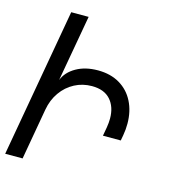

<svg xmlns="http://www.w3.org/2000/svg" viewBox="-110 -815 818 905"><g transform="rotate(15 299.0 -362.5)"><path d="M432.5 -287.5Q432.5 -345 401.8 -379.5Q371 -414 311.5 -414Q265.5 -414 226.8 -393.5Q188 -373 161.8 -335.8Q135.5 -298.5 127 -250L83 0H-2L126 -725H211L153.5 -401.5Q169.5 -442.5 213.8 -467.8Q258 -493 319.5 -493Q381 -493 425.8 -466.5Q470.5 -440 494.2 -393Q518 -346 518 -285.5Q518 -257 513 -229L508 -201.5H421L428.5 -243.5Q432.5 -267.5 432.5 -287.5Z"/></g></svg>

Font: JuliaMono Italic
Style: Regular
Weight: 400
Italic angle: -9°
Monospace: yes
Designer: cormullion
Foundry: corm
Version: Version 0.049; ttfautohint (v1.8.4)